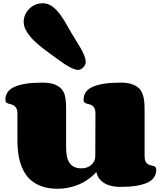

<svg xmlns="http://www.w3.org/2000/svg" viewBox="-20 -1135 987 1167"><path d="M560.1 -444.8Q560.1 -464.8 554.7 -476.1Q549.3 -487.3 541.3 -492.9Q533.2 -498.5 523.9 -500.7Q514.6 -502.9 506.6 -505.4Q498.5 -507.8 493.2 -512.5Q487.8 -517.1 487.8 -527.8Q487.8 -583.5 545.4 -608.2Q603 -632.8 711.9 -632.8Q748.5 -632.8 773.4 -626Q798.3 -619.1 814.7 -606.9Q831.1 -594.7 840.1 -577.6Q849.1 -560.5 853.3 -539.8Q857.4 -519 858.2 -495.6Q858.9 -472.2 858.9 -446.8V-185.1Q858.9 -165.5 864 -154.8Q869.1 -144 877.2 -138.4Q885.3 -132.8 894.3 -130.9Q903.3 -128.9 911.4 -126.5Q919.4 -124 924.6 -119.4Q929.7 -114.7 929.7 -104Q929.7 -48.3 873.3 -23.7Q816.9 1 711.9 1Q686 1 666 -2.9Q646 -6.8 631.1 -13.2Q616.2 -19.5 605.5 -27.6Q594.7 -35.6 587.4 -44.4Q570.3 -64 565.9 -89.8Q540.5 -61 505.9 -38.6Q491.2 -28.8 472.7 -19.8Q454.1 -10.7 432.1 -3.7Q410.2 3.4 384.5 7.8Q358.9 12.2 330.1 12.2Q276.4 12.2 237.3 -1.2Q198.2 -14.6 171.1 -37.1Q144 -59.6 127.4 -89.4Q110.8 -119.1 101.6 -151.9Q92.3 -184.6 89.1 -218Q85.9 -251.5 85.9 -281.7V-442.4Q85.9 -462.9 80.6 -474.4Q75.2 -485.8 66.9 -491.9Q58.6 -498 49.3 -500.2Q40 -502.4 31.7 -505.1Q23.4 -507.8 18.1 -512.5Q12.7 -517.1 12.7 -527.8Q12.7 -583.5 70.3 -608.2Q127.9 -632.8 236.8 -632.8Q285.2 -632.8 314 -621.1Q342.8 -609.4 357.9 -589.1Q373 -568.8 377.4 -541Q381.8 -513.2 381.8 -481V-239.7Q381.8 -209.5 386.5 -185.8Q391.1 -162.1 402.1 -145.5Q413.1 -128.9 431.2 -120.4Q449.2 -111.8 476.1 -111.8Q493.2 -111.8 508.3 -117.2Q523.4 -122.6 534.7 -132.3Q545.9 -142.1 552.5 -155.5Q559.1 -168.9 559.1 -185.1ZM501 -757.3Q501 -749.5 497.1 -741.2Q493.2 -732.9 486.6 -725.8Q480 -718.8 471.4 -714.4Q462.9 -710 454.1 -710Q436.5 -710 405.5 -726.1Q374.5 -742.2 324.7 -779.3Q305.7 -793.5 283.4 -809.3Q261.2 -825.2 239 -842.8Q216.8 -860.4 196 -879.2Q175.3 -897.9 159.2 -918.2Q143.1 -938.5 133.5 -959.7Q124 -981 124 -1003.4Q124 -1023.4 132.3 -1043.5Q140.6 -1063.5 155.8 -1079.3Q170.9 -1095.2 192.1 -1105.2Q213.4 -1115.2 239.7 -1115.2Q272.9 -1115.2 299.1 -1095.2Q325.2 -1075.2 347.9 -1043.7Q370.6 -1012.2 391.8 -973.6Q413.1 -935.1 436.5 -897.9Q455.6 -868.2 468 -846.2Q480.5 -824.2 487.8 -807.9Q495.1 -791.5 498 -779.5Q501 -767.6 501 -757.3Z"/></svg>

Font: Corben
Style: Bold
Weight: 700
Designer: vernon adams
Foundry: vernon adams
Version: Version 1.101; ttfautohint (v1.6)